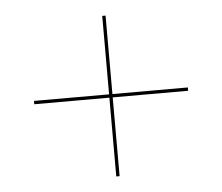

<svg xmlns="http://www.w3.org/2000/svg" viewBox="-42 -621 663 573"><g transform="rotate(-5 290.0 -334.5)"><path d="M294 -575V-340H520V-330H294V-94H284V-330H59V-340H284V-575Z"/></g></svg>

Font: Lato Hairline
Style: Regular
Weight: 250
Designer: Lukasz Dziedzic
Foundry: Lukasz Dziedzic
Version: Version 1.104; Western+Polish opensource